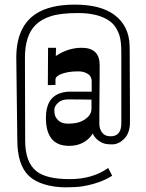

<svg xmlns="http://www.w3.org/2000/svg" viewBox="-20 -781 627 823"><path d="M54.2 -181.2 49.8 -533.2Q49.8 -667 133.8 -721.7Q194.3 -761.2 300.8 -761.2Q410.6 -761.2 469.7 -717.8Q533.7 -670.4 535.6 -584Q536.1 -564 536.1 -551.8V-519.5L537.1 -303.7V-256.8Q537.1 -209 509.8 -183.6Q487.3 -162.1 460 -162.1Q432.6 -162.1 418.2 -168.9Q403.8 -175.8 395 -184.1Q382.3 -196.3 377.9 -209Q377 -208 371.3 -199.7Q365.7 -191.4 354 -181.6Q322.8 -155.8 275.9 -155.8Q176.8 -155.8 176.8 -275.9Q176.8 -361.8 239.3 -381.8Q258.3 -388.2 279.8 -388.2H373V-433.1Q373 -453.6 356.2 -464.4Q339.4 -475.1 315.7 -475.1Q292 -475.1 274.9 -472.2Q257.8 -469.2 245.1 -464.8Q217.8 -454.6 217.8 -439.9V-417L185.1 -416L186 -576.2H220.2L219.2 -541Q272 -576.2 330.1 -576.2Q407.2 -576.2 407.2 -502V-476.6L405.8 -278.3V-251Q405.8 -228.5 417.7 -212.6Q429.7 -196.8 454.1 -196.8Q500 -196.8 500 -252V-554.2Q500 -607.4 491.2 -631.8Q482.4 -656.2 469.5 -672.4Q456.5 -688.5 434.6 -700.2Q388.7 -725.1 314.5 -725.1Q240.2 -725.1 198.2 -711.7Q156.2 -698.2 131.8 -673.3Q86.9 -628.4 86.9 -533.2L87.9 -178.2Q87.9 -84 137.7 -45.9Q180.7 -13.2 278.8 -13.2Q377 -13.2 443.8 -61L460.9 -27.8Q411.1 4.4 334 17.6Q306.6 22 260.7 22Q214.8 22 172.4 9.8Q129.9 -2.4 103.5 -27.3Q54.2 -74.7 54.2 -181.2ZM333 -354.5 272.9 -355Q244.1 -355 228.5 -340.1Q212.9 -325.2 212.9 -310.5Q212.9 -295.9 215.6 -286.6Q218.3 -277.3 225.6 -269.5Q241.2 -251 270.3 -251Q299.3 -251 317.1 -256.6Q335 -262.2 347.2 -271.5Q372.1 -289.6 372.1 -314.9V-354Q352.1 -354 333 -354.5Z"/></svg>

Font: Smokum
Style: Regular
Weight: 400
Designer: Astigmatic (AOETI)
Foundry: Astigmatic (AOETI)
Version: Version 1.001